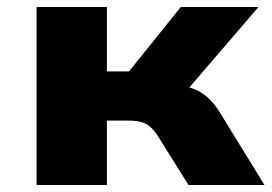

<svg xmlns="http://www.w3.org/2000/svg" viewBox="-20 -526 773 546"><path d="M84 0V-506H284V-323H347L494 -506H715L488 -242L478 -284Q506 -282 527.5 -274.5Q549 -267 567 -252Q585 -237 601 -213L732 0H516L427 -142Q417 -157 406.5 -166Q396 -175 381.5 -179Q367 -183 347 -183H284V0Z"/></svg>

Font: Nunito Sans 7pt SemiExpanded Black
Style: Regular
Weight: 900
Width: 6
Designer: Vernon Adams
Foundry: Vernon Adams
Version: Version 3.101;gftools[0.9.27]